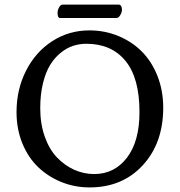

<svg xmlns="http://www.w3.org/2000/svg" viewBox="-20 -797 781 834"><path d="M355 -606.9Q325.2 -606.9 297.1 -597.7Q269 -588.4 242.9 -567.1Q216.8 -545.9 197.5 -514.4Q178.2 -482.9 166.5 -434.8Q154.8 -386.7 154.8 -327.1Q154.8 -259.3 174.3 -203.9Q193.8 -148.4 227.1 -113.5Q260.3 -78.6 301.8 -59.8Q343.3 -41 389.2 -41Q477.1 -41 531.5 -112.1Q585.9 -183.1 585.9 -310.1Q585.9 -458.5 524.9 -532.7Q463.9 -606.9 355 -606.9ZM689 -329.1Q689 -175.8 600.3 -79.3Q511.7 17.1 369.1 17.1Q304.7 17.1 247.1 -6.1Q189.5 -29.3 146 -70.8Q102.5 -112.3 77.1 -174.3Q51.8 -236.3 51.8 -310.1Q51.8 -408.7 93.3 -490.2Q134.8 -571.8 207.3 -618.4Q279.8 -665 368.2 -665Q435.1 -665 494.1 -640.6Q553.2 -616.2 596.2 -573Q639.2 -529.8 664.1 -466.6Q689 -403.3 689 -329.1ZM485.8 -718.8H241.7Q230 -718.8 230 -740.7Q230 -752.9 236.6 -764.9Q243.2 -776.9 252 -776.9H496.1Q502.9 -776.9 506.3 -770.3Q509.8 -763.7 509.8 -755.9Q509.8 -743.7 502.4 -731.2Q495.1 -718.8 485.8 -718.8Z"/></svg>

Font: Linear Smooth Low Contrast
Style: Regular
Weight: 500
Designer: Philipp H. Poll, Flanker
Foundry: Philipp H. Poll, reworked by Flanker
Version: Version 1.010 | FøM Fix